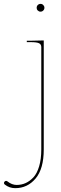

<svg xmlns="http://www.w3.org/2000/svg" viewBox="-103 -730 312 990"><path d="M-82.5 213.4Q-82.5 209.5 -79.1 206.1Q-75.7 202.6 -71.8 202.6Q-68.4 202.6 -64.9 205.1Q-41.5 223.6 -17.1 223.6Q7.3 223.6 28.8 214.1Q50.3 204.6 69.1 184.6Q87.9 164.6 98.9 127.4Q109.9 90.3 109.9 40V-487.3Q109.9 -501.5 98.1 -507.1Q86.4 -512.7 57.6 -512.7H35.2V-520H57.6L122.6 -521.5V40Q122.6 140.6 80.6 190.4Q38.6 240.2 -24.4 240.2Q-54.7 240.2 -78.1 221.7Q-82.5 218.8 -82.5 213.4ZM91.8 -675.8Q85.9 -681.6 85.9 -689.9Q85.9 -698.2 91.8 -704.1Q97.7 -710 106 -710Q114.3 -710 120.1 -704.1Q126 -698.2 126 -689.9Q126 -681.6 120.1 -675.8Q114.3 -669.9 106 -669.9Q97.7 -669.9 91.8 -675.8Z"/></svg>

Font: Znikomit
Style: Regular
Weight: 100
Designer: gluk
Foundry: gluk
Version: Version 0.53